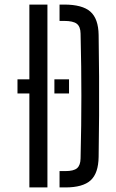

<svg xmlns="http://www.w3.org/2000/svg" viewBox="-20 -820 506 840"><path d="M56.5 -473H135.5V-411H56.5ZM218 -473H282V-411H218ZM108.5 0V-800H187.5V0ZM240.5 0V-71.5H266Q302.5 -71.5 317.2 -84.2Q332 -97 332.5 -127Q334.5 -204 335.2 -270.5Q336 -337 336 -400.2Q336 -463.5 335.2 -530Q334.5 -596.5 332.5 -673.5Q332 -703.5 316 -716Q300 -728.5 260.5 -728.5H240.5V-800H260.5Q340.5 -800 375.5 -769Q410.5 -738 411.5 -667Q413 -572 413.5 -486Q414 -400 413.5 -314.2Q413 -228.5 411.5 -133.5Q410.5 -62 376.5 -31Q342.5 0 266 0Z"/></svg>

Font: Big Shoulders Stencil Text Thin
Style: Regular
Weight: 400
Version: Version 2.001